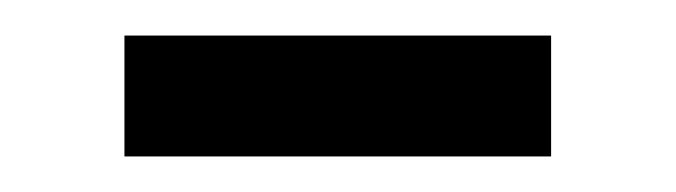

<svg xmlns="http://www.w3.org/2000/svg" viewBox="-20 -354 380 108"><path d="M50 -266V-334H290V-266Z"/></svg>

Font: Noto Sans Gunjala Gondi
Style: Regular
Weight: 400
Designer: Ek Type
Foundry: Ek Type
Version: Version 1.004